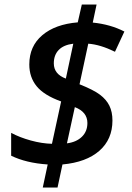

<svg xmlns="http://www.w3.org/2000/svg" viewBox="-20 -779 591 857"><path d="M481.9 -241.2Q481.9 -157.2 423.6 -106Q365.2 -54.7 258.8 -44.9L236.8 58.1H170.9L192.9 -44.9Q96.7 -51.3 29.8 -84V-186Q67.9 -165.5 117.4 -151.9Q167 -138.2 211.9 -137.2L252.9 -326.2Q176.8 -353.5 143.8 -393.8Q110.8 -434.1 110.8 -491.2Q110.8 -572.8 168.7 -621.8Q226.6 -670.9 327.1 -679.2L345.2 -758.8H411.1L394 -678.2Q472.7 -670.4 535.2 -638.2L493.2 -547.9Q427.7 -580.1 374 -584L335 -402.8Q397.5 -377.9 426 -356.4Q454.6 -335 468.3 -307.1Q481.9 -279.3 481.9 -241.2ZM278.8 -139.2Q320.8 -144.5 345.5 -168.5Q370.1 -192.4 370.1 -230Q370.1 -279.3 314 -300.8ZM307.1 -584Q263.7 -578.6 241.9 -555.9Q220.2 -533.2 220.2 -496.1Q220.2 -448.2 273.9 -428.2Z"/></svg>

Font: Open Sans Semibold
Style: Italic
Weight: 600
Italic angle: -12°
Foundry: Ascender Corporation
Version: Version 1.10